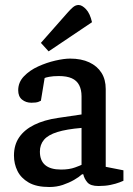

<svg xmlns="http://www.w3.org/2000/svg" viewBox="-20 -741 532 770"><path d="M178 9Q126 9 95 -9Q64 -27 50 -55.5Q36 -84 36 -117Q36 -160 57 -190.5Q78 -221 117.5 -240.5Q157 -260 212 -268L307 -282V-355Q307 -381 297.5 -399.5Q288 -418 268 -427Q248 -436 216 -436Q193 -436 177.5 -433Q162 -430 159 -428L144 -337Q143 -336 134 -332.5Q125 -329 106 -329Q84 -329 68.5 -341.5Q53 -354 53 -379Q53 -411 76 -435Q99 -459 133 -474.5Q167 -490 202 -498Q237 -506 261 -506Q306 -506 338 -491Q370 -476 387 -449Q404 -422 404 -384V-72L475 -58V-16Q473 -15 459 -9.5Q445 -4 423.5 0.5Q402 5 375 5Q343 5 330.5 -9.5Q318 -24 314 -42H309Q297 -31 277 -19.5Q257 -8 232 0.5Q207 9 178 9ZM225 -61Q258 -61 281 -69.5Q304 -78 307 -80V-228Q247 -223 210 -211.5Q173 -200 156.5 -180.5Q140 -161 140 -133Q140 -61 225 -61ZM175 -535 144 -569 249 -688Q261 -702 272 -711.5Q283 -721 295 -721Q309 -721 325 -704Q341 -687 349 -652Z"/></svg>

Font: Faustina Light Medium
Style: Regular
Weight: 500
Version: Version 1.200